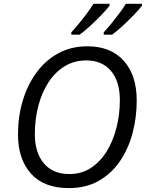

<svg xmlns="http://www.w3.org/2000/svg" viewBox="-20 -965 761 995"><path d="M336.4 9.8Q207 9.8 140.1 -65.7Q73.2 -141.1 73.2 -268.1Q73.2 -359.4 97.4 -441.7Q121.6 -523.9 168.2 -587.9Q214.8 -651.9 281.5 -688.5Q348.1 -725.1 433.1 -725.1Q553.2 -725.1 620.8 -650.6Q688.5 -576.2 688.5 -443.8Q688.5 -355 666.5 -273.4Q644.5 -191.9 600.6 -128.2Q556.6 -64.5 490.7 -27.3Q424.8 9.8 336.4 9.8ZM339.4 -63Q402.3 -63 450.9 -94.7Q499.5 -126.5 533 -180.7Q566.4 -234.9 583.7 -303.5Q601.1 -372.1 601.1 -445.8Q601.1 -543.5 554.9 -597.7Q508.8 -651.9 427.2 -651.9Q364.3 -651.9 314.7 -621.3Q265.1 -590.8 230.7 -537.6Q196.3 -484.4 178.5 -415.5Q160.6 -346.7 160.6 -270Q160.6 -173.3 207.5 -118.2Q254.4 -63 339.4 -63ZM517.6 -785.2V-797.4Q535.6 -816.9 556.9 -842.8Q578.1 -868.7 598.4 -895.8Q618.7 -922.9 632.3 -945.3H715.8V-935.5Q702.1 -917.5 675 -889.2Q647.9 -860.8 617.2 -832.3Q586.4 -803.7 560.5 -785.2ZM349.6 -785.2V-797.4Q367.7 -816.9 388.9 -842.8Q410.2 -868.7 430.4 -895.8Q450.7 -922.9 464.4 -945.3H547.9V-935.5Q534.2 -917.5 507.1 -889.2Q480 -860.8 449.2 -832.3Q418.5 -803.7 392.6 -785.2Z"/></svg>

Font: Open Sans
Style: Italic
Weight: 400
Italic angle: -12°
Designer: Monotype Design Team
Foundry: Monotype Imaging Inc.
Version: Version 3.000; ttfautohint (v1.8.4)